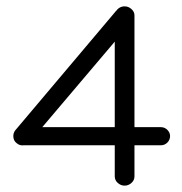

<svg xmlns="http://www.w3.org/2000/svg" viewBox="-20 -573 572 604"><path d="M341 -18V-116H55Q42 -114 32 -123Q23 -130 22 -142Q21 -154 28 -163L342 -535Q342 -537 344 -537Q355 -553 372 -553Q384 -553 393.5 -544.5Q403 -536 403 -525V-173H486Q498 -173 506.5 -164.5Q515 -156 515 -145Q515 -133 506.5 -124.5Q498 -116 486 -116H403V-18Q403 -6 393.5 2.5Q384 11 372 11Q360 11 350.5 2.5Q341 -6 341 -18ZM113 -173H341V-442Z"/></svg>

Font: Hoogli Medium
Style: Regular
Weight: 500
Designer: Anand Singh Naorem
Foundry: Brand New Type
Version: Version 1.00 b007